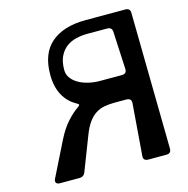

<svg xmlns="http://www.w3.org/2000/svg" viewBox="-122 -977 1070 1094"><g transform="rotate(-15 413.5 -430.0)"><path d="M468 -782Q435 -782 402.5 -774.5Q370 -767 344.5 -748Q319 -729 303.5 -697Q288 -665 288 -616Q288 -590 303.5 -569Q319 -548 344.5 -533.5Q370 -519 402.5 -511.5Q435 -504 468 -504H597Q627 -504 626 -532L615 -754Q614 -782 585 -782ZM307 -391Q319 -399 319 -403.5Q319 -408 306 -415Q258 -441 231 -490.5Q204 -540 204 -612Q204 -737 276.5 -798.5Q349 -860 479 -860H714Q742 -860 742 -832L754 -28Q754 0 726 0H619Q589 0 591 -28L615 -335Q616 -363 586 -363H517Q483 -363 455 -357.5Q427 -352 403.5 -336.5Q380 -321 360.5 -293.5Q341 -266 324 -221L247 -22Q238 0 213 0H98Q81 0 75.5 -9.5Q70 -19 78 -34L178 -235Q208 -295 242.5 -333Q277 -371 307 -391Z"/></g></svg>

Font: OpenDyslexic 3
Style: Regular
Weight: 400
Designer: Abelardo Gonzalez
Version: Version 1.000;PS 001.001;hotconv 1.0.56